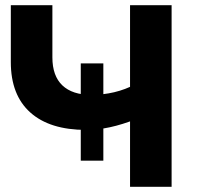

<svg xmlns="http://www.w3.org/2000/svg" viewBox="-20 -720 789 740"><path d="M291.3 -100.8V-475.7H378.3V-100.8ZM311.9 -219.3Q171.8 -219.3 96.7 -286.6Q21.7 -353.8 21.7 -480.6V-700H181.9V-498.7Q181.9 -427.5 220.4 -390.9Q259 -354.4 331.7 -354.4Q377.3 -354.4 420.4 -364.6Q463.4 -374.8 500.7 -394.9L504.3 -260.9Q452.1 -240.1 404.2 -229.7Q356.4 -219.3 311.9 -219.3ZM481.2 0V-700H641.4V0Z"/></svg>

Font: Montserrat Thin
Style: Regular
Weight: 100
Designer: Julieta Ulanovsky
Foundry: Julieta Ulanovsky
Version: Version 9.000